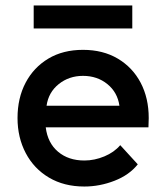

<svg xmlns="http://www.w3.org/2000/svg" viewBox="-20 -664 607 701"><path d="M419 -134 483 -64Q452 -25 398 -4Q344 17 288 17Q214 17 159 -15.5Q104 -48 74 -105Q44 -162 44 -233Q44 -306 73.5 -362Q103 -418 156.5 -450Q210 -482 283 -482Q356 -482 410 -450Q464 -418 493.5 -362Q523 -306 523 -233Q523 -224 522.5 -216Q522 -208 522 -199H147Q154 -142 192 -110Q230 -78 288 -78Q325 -78 361 -93Q397 -108 419 -134ZM150 -278H416Q409 -327 372 -357Q335 -387 283 -387Q232 -387 194.5 -357Q157 -327 150 -278ZM103 -644H463V-560H103Z"/></svg>

Font: Kreadon Light
Style: Bold
Weight: 600
Designer: Reiya WATANABE
Foundry: StudioGnu
Version: Version 1.003; ttfautohint (v1.8.4.7-5d5b);gftools[0.9.32]